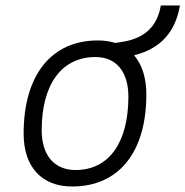

<svg xmlns="http://www.w3.org/2000/svg" viewBox="-20 -676 682 706"><path d="M245.1 9.8C416.5 9.8 518.1 -115.7 518.1 -328.6C518.1 -389.6 502.4 -438.5 473.1 -472.7C568.4 -496.6 624.5 -555.7 641.6 -655.8H571.3C558.1 -578.1 511.7 -535.6 432.1 -522.5L403.8 -518.1C384.8 -523.9 363.3 -527.3 339.8 -527.3C168.5 -527.3 66.9 -399.9 66.9 -184.1C66.9 -62.5 133.3 9.8 245.1 9.8ZM257.8 -50.8C179.2 -50.8 133.3 -105.5 133.3 -197.3C133.3 -366.2 207 -466.3 331.1 -466.3C407.7 -466.3 452.1 -412.1 452.1 -320.3C452.1 -150.9 379.9 -50.8 257.8 -50.8Z"/></svg>

Font: Cascadia Mono PL Light
Style: Italic
Weight: 300
Italic angle: -10°
Monospace: yes
Designer: Aaron Bell
Foundry: Saja Typeworks
Version: Version 2404.023